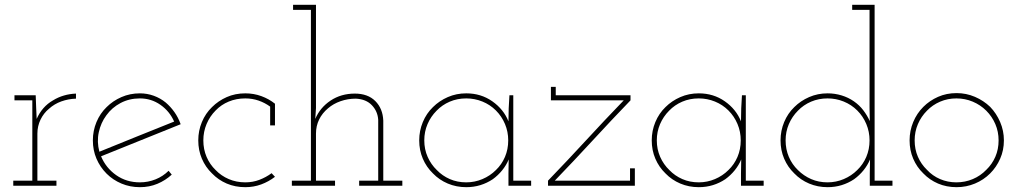

<svg xmlns="http://www.w3.org/2000/svg" viewBox="-20 -770 4217 796"><path d="M214 0V-21H135V-216Q135 -247 148 -274Q161 -301 183 -319Q205 -339 234 -349.5Q263 -360 295 -361V-382Q269 -381 245 -374Q221 -367 200 -354Q177 -341 160 -321.5Q143 -302 132 -277Q131 -291 131 -299.5Q131 -308 130 -322L128 -375H40V-354H114V-21H35V0Z M560 -362Q607 -362 645 -335.5Q683 -309 702 -266Q625 -235 547.5 -204Q470 -173 392 -141Q381 -182 389.5 -221.5Q398 -261 421 -292Q444 -324 480 -343Q516 -362 560 -362ZM692 -46 679 -62Q656 -39 625 -26.5Q594 -14 560 -14Q504 -14 461.5 -44Q419 -74 399 -122Q482 -156 564 -188.5Q646 -221 729 -255Q719 -283 703 -305.5Q687 -328 667 -345Q645 -363 617.5 -373Q590 -383 560 -383Q519 -383 483.5 -367.5Q448 -352 422 -326Q395 -300 380 -264Q365 -228 365 -188Q365 -147 380 -112Q395 -77 422 -50Q448 -24 483.5 -9Q519 6 560 6Q599 6 632.5 -8Q666 -22 692 -46Z M1120 -37 1106 -52Q1083 -35 1055.5 -24.5Q1028 -14 997 -14Q960 -14 928.5 -27.5Q897 -41 874 -65Q850 -88 836.5 -119.5Q823 -151 823 -188Q823 -224 836.5 -256Q850 -288 874 -312Q897 -336 928.5 -349Q960 -362 997 -362Q1026 -362 1052 -353Q1078 -344 1100 -328V-250H1120V-340Q1095 -360 1063.5 -371.5Q1032 -383 997 -383Q955 -383 920 -367.5Q885 -352 859 -326Q832 -300 817 -264Q802 -228 802 -188Q802 -147 817 -112Q832 -77 859 -51Q885 -24 920 -9Q955 6 997 6Q1032 6 1063 -5.5Q1094 -17 1120 -37Z M1369 0V-21H1290V-216Q1290 -248 1303 -274.5Q1316 -301 1340 -321Q1362 -340 1392 -350.5Q1422 -361 1455 -361Q1498 -359 1522 -333.5Q1546 -308 1548 -273V-21H1469V0H1648V-21H1569V-270Q1567 -320 1536 -351Q1505 -382 1451 -382Q1394 -382 1350.5 -353Q1307 -324 1287 -277L1290 -322V-750H1195V-729H1269V-21H1190V0Z M2182 0V-21H2108V-375H2092Q2090 -348 2089 -321Q2088 -294 2088 -267Q2068 -317 2021 -350Q1974 -383 1913 -383Q1872 -383 1836.5 -367.5Q1801 -352 1775 -326Q1748 -300 1733 -264Q1718 -228 1718 -188Q1718 -147 1733 -112Q1748 -77 1775 -51Q1801 -24 1836.5 -9Q1872 6 1913 6Q1944 6 1971.5 -2.5Q1999 -11 2023 -27Q2045 -43 2062 -64Q2079 -85 2089 -109Q2089 -94 2088.5 -80Q2088 -66 2088 -51V0ZM1913 -362Q1948 -362 1980 -349Q2012 -336 2036 -312Q2060 -288 2073.5 -256Q2087 -224 2087 -188Q2087 -151 2073.5 -119.5Q2060 -88 2036 -65Q2012 -41 1980 -27.5Q1948 -14 1913 -14Q1876 -14 1845 -27.5Q1814 -41 1791 -65Q1767 -88 1753 -119.5Q1739 -151 1739 -188Q1739 -224 1752.5 -255.5Q1766 -287 1790 -311Q1813 -335 1844.5 -348.5Q1876 -362 1913 -362Z M2612 0V-72H2592V-21H2280Q2362 -106 2437 -187.5Q2512 -269 2594 -354V-375H2284V-410H2264V-354H2566Q2484 -269 2409 -187.5Q2334 -106 2252 -21V0Z M3146 0V-21H3072V-375H3056Q3054 -348 3053 -321Q3052 -294 3052 -267Q3032 -317 2985 -350Q2938 -383 2877 -383Q2836 -383 2800.5 -367.5Q2765 -352 2739 -326Q2712 -300 2697 -264Q2682 -228 2682 -188Q2682 -147 2697 -112Q2712 -77 2739 -51Q2765 -24 2800.5 -9Q2836 6 2877 6Q2908 6 2935.5 -2.5Q2963 -11 2987 -27Q3009 -43 3026 -64Q3043 -85 3053 -109Q3053 -94 3052.5 -80Q3052 -66 3052 -51V0ZM2877 -362Q2912 -362 2944 -349Q2976 -336 3000 -312Q3024 -288 3037.5 -256Q3051 -224 3051 -188Q3051 -151 3037.5 -119.5Q3024 -88 3000 -65Q2976 -41 2944 -27.5Q2912 -14 2877 -14Q2840 -14 2809 -27.5Q2778 -41 2755 -65Q2731 -88 2717 -119.5Q2703 -151 2703 -188Q2703 -224 2716.5 -255.5Q2730 -287 2754 -311Q2777 -335 2808.5 -348.5Q2840 -362 2877 -362Z M3680 0V-21H3606V-750H3513V-729H3585V-379Q3585 -342 3585 -323.5Q3585 -305 3586 -268Q3575 -292 3559 -313Q3543 -334 3520 -350Q3497 -366 3469 -374.5Q3441 -383 3411 -383Q3370 -383 3334.5 -367.5Q3299 -352 3273 -326Q3246 -300 3231 -264Q3216 -228 3216 -188Q3216 -147 3231 -112Q3246 -77 3273 -51Q3299 -24 3334.5 -9Q3370 6 3411 6Q3442 6 3469.5 -2.5Q3497 -11 3521 -27Q3543 -43 3560 -64Q3577 -85 3587 -109Q3587 -94 3586.5 -80Q3586 -66 3586 -51V0ZM3411 -362Q3446 -362 3478 -349Q3510 -336 3534 -312Q3558 -288 3571.5 -256Q3585 -224 3585 -188Q3585 -151 3571.5 -119.5Q3558 -88 3534 -65Q3510 -41 3478 -27.5Q3446 -14 3411 -14Q3374 -14 3343 -27.5Q3312 -41 3288 -65Q3264 -88 3250.5 -119.5Q3237 -151 3237 -188Q3237 -224 3250.5 -255.5Q3264 -287 3288 -311Q3311 -335 3342.5 -348.5Q3374 -362 3411 -362Z M4085 -51Q4111 -77 4126.5 -112Q4142 -147 4142 -188Q4142 -228 4126.5 -264Q4111 -300 4085 -327Q4058 -353 4022 -368.5Q3986 -384 3946 -384Q3904 -384 3869 -368.5Q3834 -353 3808 -327Q3781 -300 3766 -264Q3751 -228 3751 -188Q3751 -147 3766 -112Q3781 -77 3808 -51Q3834 -24 3869 -9Q3904 6 3946 6Q3986 6 4022 -9Q4058 -24 4085 -51ZM3823 -66Q3799 -89 3785.5 -120Q3772 -151 3772 -188Q3772 -224 3785.5 -255.5Q3799 -287 3823 -311Q3846 -335 3877.5 -348.5Q3909 -362 3945 -362Q3981 -362 4013 -348.5Q4045 -335 4069 -311Q4093 -287 4106.5 -255.5Q4120 -224 4120 -188Q4120 -151 4106.5 -120Q4093 -89 4069 -66Q4045 -41 4013 -27.5Q3981 -14 3945 -14Q3909 -14 3877.5 -27.5Q3846 -41 3823 -66Z"/></svg>

Font: Josefin Slab ExtraLight
Style: Regular
Weight: 250
Designer: Santiago Orozco
Foundry: Typemade
Version: Version 2.000